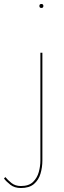

<svg xmlns="http://www.w3.org/2000/svg" viewBox="-123 -725 323 965"><path d="M75 -695Q75 -705 85 -705Q95 -705 95 -695Q95 -685 85 -685Q75 -685 75 -695ZM-96 165Q-84 180 -65 195Q-46 210 -18 210Q22 210 43 189.5Q64 169 72 139.5Q80 110 80 82V-460H90V82Q90 116 80.5 148Q71 180 47.5 200Q24 220 -18 220Q-50 220 -71 203.5Q-92 187 -103 172Z"/></svg>

Font: Jost* Hairline
Style: Regular
Weight: 100
Version: Version 3.7